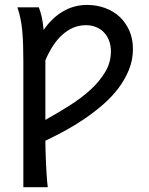

<svg xmlns="http://www.w3.org/2000/svg" viewBox="-20 -528 611 787"><path d="M166 -36.6Q217.8 -65.4 266.4 -96.2Q314.9 -127 352.3 -161.4Q389.6 -195.8 412.1 -234.4Q434.6 -272.9 434.6 -317.4Q434.6 -341.8 427 -361.6Q419.4 -381.3 405.8 -395.5Q392.1 -409.7 373.3 -417.2Q354.5 -424.8 332 -424.8Q304.7 -424.8 280.5 -414.6Q256.3 -404.3 235.6 -385.7Q214.8 -367.2 197.3 -340.3Q179.7 -313.5 166 -280.8ZM75.7 -278.3Q75.7 -314 74.7 -344.2Q73.7 -374.5 71.3 -401.1Q68.8 -427.7 64 -451.4Q59.1 -475.1 51.3 -498H139.2Q142.6 -488.3 145.5 -479.2Q148.4 -470.2 150.9 -459.5Q153.3 -448.7 155.3 -435.5Q157.2 -422.4 158.7 -405.3Q194.3 -456.1 239.3 -481.9Q284.2 -507.8 336.9 -507.8Q376.5 -507.8 410.9 -495.1Q445.3 -482.4 470.5 -459Q495.6 -435.5 510.3 -402.1Q524.9 -368.7 524.9 -327.1Q524.9 -282.7 508.8 -242.7Q492.7 -202.6 465.6 -166.7Q438.5 -130.9 402.6 -99.6Q366.7 -68.4 326.9 -41.3Q287.1 -14.2 245.6 8.3Q204.1 30.8 166 48.8Q166 57.6 166.3 72.5Q166.5 87.4 167.2 105.5Q168 123.5 168.7 143.1Q169.4 162.6 170.7 180.9Q171.9 199.2 173.1 214.6Q174.3 230 175.8 239.3H75.7Z"/></svg>

Font: Andika Eur
Style: Regular
Weight: 400
Designer: Victor Gaultney, Annie Olsen, Julie Remington, Don Collingsworth, Eric Hays, Becca Hirsbrunner
Foundry: SIL International
Version: Version 5.000